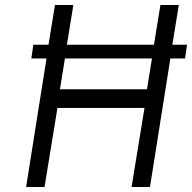

<svg xmlns="http://www.w3.org/2000/svg" viewBox="-20 -752 772 772"><path d="M221 -393 241 -517H591L571 -393ZM85 0H159L211 -318H561L509 0H583L665 -517H724L732 -572H673L699 -732H625L599 -572H249L275 -732H201L175 -572H114L106 -517H167Z"/></svg>

Font: Exo
Style: Regular Italic
Weight: 400
Designer: Natanael Gama
Version: Version 1.00